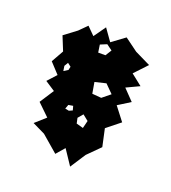

<svg xmlns="http://www.w3.org/2000/svg" viewBox="-78 -791 420 472"><g transform="rotate(20 132.0 -555.0)"><path d="M68 -433 35 -449 62 -473 31 -503 55 -540 29 -557 50 -580 25 -607 43 -639 28 -676 60 -700 80 -720 100 -700 122 -731 144 -700 178 -725 212 -700 253 -680 222 -647 251 -624 217 -608 244 -580 212 -560 239 -525 204 -497 214 -451 182 -419 156 -379 130 -418 111 -396ZM139 -693 122 -686 125 -666H144L154 -682ZM73 -610 64 -617 58 -607 60 -594 71 -601ZM170 -602 141 -595 146 -566 170 -564 191 -581ZM112 -522 100 -520 96 -509 106 -507 115 -511ZM158 -499 143 -511 132 -498 135 -484 153 -479Z"/></g></svg>

Font: Rubik Gemstones
Style: Regular
Weight: 400
Designer: Hubert and Fischer, NaN
Foundry: Hubert and Fischer, NaN
Version: Version 2.200